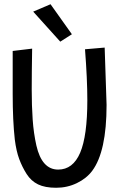

<svg xmlns="http://www.w3.org/2000/svg" viewBox="-20 -882 564 908"><path d="M475 -657 484 -386Q484 -165 416 -74Q389 -38 343.5 -16Q298 6 245.5 6Q193 6 160 -10Q127 -26 106 -59Q85 -92 71 -129.5Q57 -167 50 -222Q40 -311 40 -438V-641L132 -652Q130 -534 130 -458Q130 -382 134.5 -317Q139 -252 152 -194Q178 -80 255 -80Q325 -80 359 -159.5Q393 -239 393 -408Q393 -508 382 -649ZM219 -862 320 -720 265 -685 137 -827Z"/></svg>

Font: Fresca
Style: Regular
Weight: 400
Designer: Iván Moreno
Foundry: Fontstage
Version: Version 1.001